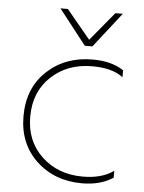

<svg xmlns="http://www.w3.org/2000/svg" viewBox="-54 -799 639 853"><g transform="rotate(5 265.5 -373.0)"><path d="M482 -506V-475Q435 -512 344 -512Q234 -512 161.5 -444Q89 -376 89 -265Q89 -156 161.5 -88Q234 -20 344 -20Q430 -20 482 -58V-27Q425 10 344 10Q221 10 140 -66Q59 -142 59 -265Q59 -390 140 -466Q221 -542 344 -542Q429 -542 482 -506ZM303 -600H337L459 -756H426L320 -628L214 -756H181Z"/></g></svg>

Font: Roundo ExtraLight
Style: Regular
Weight: 250
Designer: Namrata Goyal (Gurmukhi), Shiva Nallaperumal (Latin)
Foundry: Indian Type Foundry
Version: Version 1.000;PS 1.0;hotconv 1.0.88;makeotf.lib2.5.647800